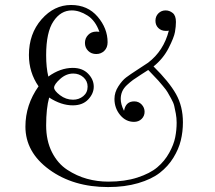

<svg xmlns="http://www.w3.org/2000/svg" viewBox="-20 -736 873 778"><path d="M83 -223.1Q83 -311 136.2 -386.2Q97.2 -442.4 97.2 -513.2Q97.2 -599.1 148.2 -657.5Q199.2 -715.8 268.1 -715.8Q335 -715.8 375.5 -668.5Q416 -621.1 416 -564.9Q416 -543 402.6 -530Q389.2 -517.1 370.1 -517.1Q350.1 -517.1 337.2 -530Q324.2 -543 324.2 -562Q324.2 -581.1 337.2 -594.5Q350.1 -607.9 370.1 -607.9Q378.9 -607.9 382.8 -606.9Q366.7 -652.8 334.2 -673.3Q301.8 -693.8 271 -693.8Q226.1 -693.8 196.8 -649.9Q167 -606 167 -512.2Q167 -462.4 175.8 -425.8Q224.6 -460.9 274.9 -460.9Q314 -460.9 336.9 -437.5Q359.9 -414.1 359.9 -384.8Q359.9 -356.9 337.4 -333Q314.9 -309.1 274.9 -309.1Q228 -309.1 179.2 -340.8Q167 -296.9 167 -228Q167 -166 190.4 -119.6Q213.9 -73.2 252.4 -48.1Q291 -22.9 332.5 -11.5Q374 0 418.9 0Q485.8 0 536.9 -16.6Q587.9 -33.2 617.4 -58.1Q647 -83 665.5 -116.5Q684.1 -149.9 689.9 -179.4Q695.8 -209 695.8 -238.8Q695.8 -257.8 692.4 -275.9Q689 -293.9 686 -306.9Q683.1 -319.8 673.1 -337.4Q663.1 -355 658.9 -362.5Q654.8 -370.1 639.9 -387.9Q625 -405.8 621.6 -409.4Q618.2 -413.1 600.1 -432.1Q582 -451.2 581.1 -452.1H580.1Q571.3 -446.3 550.5 -433.1Q529.8 -419.9 518.8 -411.9Q507.8 -403.8 494.4 -391.4Q481 -378.9 475.1 -365Q469.2 -351.1 469.2 -335Q469.2 -314 481.9 -288.1H482.9Q489.7 -325.2 523.9 -325.2Q542 -325.2 554 -312.5Q565.9 -299.8 565.9 -283Q565.9 -266.1 554 -254.2Q542 -242.2 522.9 -242.2Q489.7 -242.2 466.8 -270Q443.8 -297.9 443.8 -335Q443.8 -361.8 459.5 -386Q475.1 -410.2 491 -422.1Q506.8 -434.1 537.8 -454.1Q568.8 -474.1 580.1 -481.9Q643.1 -529.8 664.1 -611.8Q660.2 -610.8 651.9 -610.8Q633.8 -610.8 621.8 -622.3Q609.9 -633.8 609.9 -651.9Q609.9 -669.9 621.8 -681.9Q633.8 -693.8 650.9 -693.8Q667 -693.8 679.9 -683.3Q692.9 -672.9 692.9 -647Q692.9 -628.9 689 -606.4Q685.1 -584 663.1 -541Q641.1 -498 602.1 -466.8Q665 -404.8 693.1 -355Q721.2 -305.2 721.2 -240.2Q721.2 -202.1 712.6 -167Q704.1 -131.8 682.6 -96.9Q661.1 -62 627.7 -35.9Q594.2 -9.8 540 6.1Q485.8 22 418 22Q276.9 22 179.9 -48.6Q83 -119.1 83 -223.1ZM199.2 -380.9Q199.2 -368.7 223.1 -350.3Q247.1 -332 275.9 -332Q299.8 -332 317.4 -346.4Q335 -360.8 335 -384.8Q335 -407.7 317.9 -422.9Q300.8 -438 276.9 -438Q248 -438 223.6 -416Q199.2 -394 199.2 -380.9Z"/></svg>

Font: CMU Serif Upright Italic
Style: UprightItalic
Weight: 500
Version: Version 0.7.0